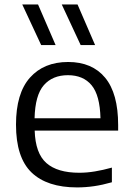

<svg xmlns="http://www.w3.org/2000/svg" viewBox="-20 -828 590 858"><path d="M324.5 9.5Q190.5 9.5 121 -57.2Q51.5 -124 51.5 -271Q51.5 -411 113.8 -481Q176 -551 284.5 -551Q391.5 -551 449.8 -480.8Q508 -410.5 508 -269V-244.5H135Q138 -143 187.2 -99.5Q236.5 -56 334.5 -56Q368 -56 404.2 -62Q440.5 -68 480 -79V-13.5Q438 -1.5 400 4Q362 9.5 324.5 9.5ZM283.5 -492Q215 -492 176 -447.5Q137 -403 134.5 -299.5H429Q426.5 -402.5 389.2 -447.2Q352 -492 283.5 -492ZM340.5 -626.5 256 -808H326.5L405 -626.5ZM164 -626.5 79.5 -808H150L228.5 -626.5Z"/></svg>

Font: Encode Sans SemiExpanded SemiExpanded
Style: Regular
Weight: 400
Width: 6
Designer: Multiple Designers
Foundry: Impallari Type
Version: Version 3.000; ttfautohint (v1.8.3) -l 8 -r 50 -G 200 -x 14 